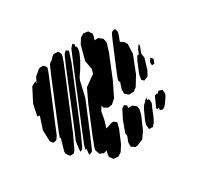

<svg xmlns="http://www.w3.org/2000/svg" viewBox="-121 -663 865 836"><g transform="rotate(-30 311.5 -245.0)"><path d="M315 -79 288 -15 269 14 251 25 237 24 228 23 220 12 215 6 216 -5 220 -24 211 -21 205 -19 194 -24 186 -27 181 -41 178 -49 182 -65 203 -119 253 -240 284 -305 323 -333 336 -342 339 -353 342 -364 340 -375 334 -407 353 -479 370 -506 388 -516 402 -514 410 -513 417 -502 422 -495 420 -482 415 -465 428 -466H434L445 -457L451 -452L454 -442L456 -432L443 -389L397 -276L362 -204L340 -185L329 -183L319 -182L301 -193L300 -199V-205L286 -185L278 -142L267 -106V-107L298 -117L308 -118L315 -113L322 -107L320 -99ZM251 -451 130 -159 99 -94 90 -84 79 -83H71L66 -90L59 -100L58 -111L75 -171L71 -172L73 -177L77 -190L99 -244L174 -426L194 -472L206 -483L207 -481L223 -498L232 -503L244 -502L253 -501L257 -494L261 -484L259 -475ZM318 -423 298 -388 277 -357 272 -344 264 -309 254 -267 196 -127 166 -58 162 -51 152 -47 146 -45V-51L148 -70L149 -74L147 -73L142 -71L143 -76L148 -95L179 -171L284 -425L310 -486L324 -501L331 -492L328 -482H333L335 -470L331 -452ZM280 -433 165 -155 137 -92 131 -82 124 -78 119 -76V-81L121 -100L124 -106L121 -104L122 -110L125 -127L154 -196L249 -427L265 -464L273 -480L287 -493L286 -488L295 -483L294 -477ZM45 -360 80 -428 97 -437 103 -439 102 -433 101 -427 115 -455 139 -476 148 -481 164 -482 171 -477 178 -465 172 -447 81 -228 65 -189 53 -172 37 -168 26 -182 24 -239 42 -293 45 -301 34 -302 35 -313ZM530 -331 497 -247 468 -199 450 -186H436L427 -185L419 -192L411 -199L410 -205V-221L420 -251L419 -254L416 -262L420 -275L435 -312L483 -427L493 -449L499 -459L506 -462L517 -463L519 -454L521 -446L518 -435L508 -408L507 -405L508 -404L523 -394L532 -380ZM565 -291 549 -238 536 -214 515 -205 505 -214 506 -222 509 -240 532 -296 542 -314 551 -316 560 -338 573 -356 574 -346 562 -314ZM577 -246 576 -261 583 -273 588 -278 597 -267 595 -262 589 -247ZM428 -82 400 -18 379 12 348 25 336 26 328 20 319 14V8L320 -8L330 -34L328 -48L349 -105L371 -148L384 -157L396 -149L394 -137H407H415L424 -130L431 -125L433 -116L434 -105ZM485 -85 468 -43 457 -24 446 -11 438 -12H427L426 -23L425 -34L431 -54L452 -100L459 -112L472 -124L474 -128L487 -137L483 -126L492 -125L493 -116L494 -105ZM500 -77 522 -126 536 -130 535 -124 537 -126 546 -136 563 -131 564 -125 565 -111 560 -99 539 -69 529 -59 517 -56 509 -62 510 -68 511 -72 500 -69Z"/></g></svg>

Font: Rubik Marker Hatch
Style: Regular
Weight: 400
Designer: Hubert and Fischer, NaN
Foundry: Hubert & Fischer, NaN
Version: Version 2.200